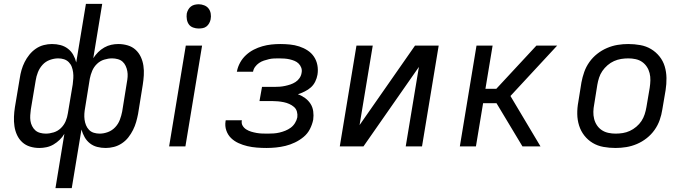

<svg xmlns="http://www.w3.org/2000/svg" viewBox="-20 -755 3540 990"><path d="M266 215 312 -65Q302 -48 287.5 -34Q273 -20 256 -10Q239 0 220 4Q201 8 183 8Q158 8 135 1Q112 -6 95 -21.5Q78 -37 68 -58.5Q58 -80 54.5 -104Q51 -128 52 -153Q53 -178 57 -203L82 -352Q85 -373 91 -394Q97 -415 107 -435Q117 -455 131.5 -473Q146 -491 165 -504Q184 -517 205.5 -522.5Q227 -528 248 -528Q271 -528 292 -522.5Q313 -517 330 -504Q347 -491 357.5 -472.5Q368 -454 373 -433L423 -735H507L461 -455Q472 -472 486 -486Q500 -500 517.5 -510Q535 -520 553.5 -524Q572 -528 590 -528Q615 -528 638.5 -521Q662 -514 679 -498.5Q696 -483 706 -461.5Q716 -440 719.5 -416Q723 -392 721.5 -367Q720 -342 716 -317L692 -168Q688 -147 682 -126Q676 -105 666 -85Q656 -65 642 -47Q628 -29 608.5 -16Q589 -3 567.5 2.5Q546 8 525 8Q502 8 481 2.5Q460 -3 443.5 -16Q427 -29 416.5 -47.5Q406 -66 400 -87L350 215ZM216 -66Q236 -66 257 -72.5Q278 -79 294 -94.5Q310 -110 318.5 -130Q327 -150 330 -171L355 -320Q357 -336 358 -351.5Q359 -367 357 -382Q355 -397 350 -410.5Q345 -424 334.5 -434.5Q324 -445 310 -449.5Q296 -454 280 -454Q259 -454 237 -446Q215 -438 199.5 -421Q184 -404 175.5 -382.5Q167 -361 164 -340L139 -191Q137 -176 136 -161Q135 -146 137 -132Q139 -118 145.5 -105Q152 -92 162 -83Q172 -74 186.5 -70Q201 -66 216 -66ZM494 -66Q515 -66 536.5 -74Q558 -82 574 -99Q590 -116 598 -137.5Q606 -159 610 -180L634 -329Q637 -344 638 -359Q639 -374 636.5 -388Q634 -402 628 -415Q622 -428 612 -437Q602 -446 587.5 -450Q573 -454 558 -454Q538 -454 517 -447.5Q496 -441 480 -425.5Q464 -410 455.5 -390Q447 -370 443 -349L419 -200Q416 -184 415 -168.5Q414 -153 416 -138Q418 -123 423.5 -109.5Q429 -96 439 -85.5Q449 -75 463.5 -70.5Q478 -66 494 -66Z M852 0 938 -520H1022L936 0ZM1004 -608Q990 -608 976 -613Q962 -618 954 -629Q946 -640 943.5 -655Q941 -670 943 -685Q945 -695 950.5 -705Q956 -715 964.5 -721.5Q973 -728 983.5 -730.5Q994 -733 1005 -733Q1019 -733 1033 -727.5Q1047 -722 1055.5 -711Q1064 -700 1066.5 -685Q1069 -670 1066 -655Q1064 -645 1058.5 -635Q1053 -625 1044.5 -618.5Q1036 -612 1025.5 -610Q1015 -608 1004 -608Z M1354 8Q1329 8 1304 6Q1279 4 1255.5 -1.5Q1232 -7 1210 -17Q1188 -27 1171.5 -43Q1155 -59 1147 -82Q1139 -105 1143 -130L1144 -135H1227V-134Q1224 -119 1231 -107Q1238 -95 1250 -87.5Q1262 -80 1275.5 -76Q1289 -72 1303 -69.5Q1317 -67 1331.5 -66.5Q1346 -66 1361 -66Q1376 -66 1391 -67Q1406 -68 1421 -71.5Q1436 -75 1451 -81Q1466 -87 1479 -96.5Q1492 -106 1501 -120.5Q1510 -135 1513 -150Q1515 -165 1511 -179.5Q1507 -194 1496 -203.5Q1485 -213 1471.5 -219Q1458 -225 1443.5 -228Q1429 -231 1413.5 -232.5Q1398 -234 1382 -234H1318L1331 -307H1395Q1409 -307 1422.5 -308Q1436 -309 1450 -312Q1464 -315 1477.5 -319.5Q1491 -324 1503.5 -332Q1516 -340 1524.5 -352.5Q1533 -365 1535 -379Q1538 -393 1533.5 -405.5Q1529 -418 1520 -427Q1511 -436 1499 -441Q1487 -446 1474 -449Q1461 -452 1447 -453Q1433 -454 1419 -454Q1406 -454 1393 -453.5Q1380 -453 1367 -450Q1354 -447 1340.5 -442.5Q1327 -438 1315.5 -430Q1304 -422 1295.5 -410.5Q1287 -399 1285 -386L1284 -385H1201L1202 -388Q1206 -410 1218 -432Q1230 -454 1248.5 -471Q1267 -488 1288.5 -499Q1310 -510 1333 -516.5Q1356 -523 1379 -525.5Q1402 -528 1425 -528Q1450 -528 1475 -525.5Q1500 -523 1523 -515.5Q1546 -508 1566 -495Q1586 -482 1599 -462.5Q1612 -443 1616.5 -419Q1621 -395 1617 -370Q1614 -352 1605.5 -334.5Q1597 -317 1583 -304.5Q1569 -292 1551.5 -283.5Q1534 -275 1516 -269Q1536 -262 1553 -249.5Q1570 -237 1581 -220Q1592 -203 1595 -181.5Q1598 -160 1595 -138Q1590 -113 1578 -89.5Q1566 -66 1545.5 -49Q1525 -32 1501 -20.5Q1477 -9 1452.5 -3Q1428 3 1403 5.5Q1378 8 1354 8Z M1732 0 1818 -520H1902L1834 -110L2120 -520H2242L2156 0H2072L2140 -410L1854 0Z M2674 0 2540 -223H2471L2434 0H2351L2437 -520H2520L2483 -297H2539L2746 -520H2853L2612 -260L2767 0Z M3154 8Q3122 8 3091.5 2.5Q3061 -3 3036 -18Q3011 -33 2993 -56Q2975 -79 2966 -107.5Q2957 -136 2956.5 -167Q2956 -198 2962 -230L2978 -330Q2983 -357 2992.5 -384Q3002 -411 3019 -435Q3036 -459 3059.5 -477.5Q3083 -496 3110 -507.5Q3137 -519 3164.5 -523.5Q3192 -528 3219 -528Q3251 -528 3281.5 -522.5Q3312 -517 3337 -502Q3362 -487 3380.5 -464Q3399 -441 3407.5 -412.5Q3416 -384 3416.5 -353Q3417 -322 3412 -290L3395 -190Q3391 -163 3381.5 -136Q3372 -109 3355 -85Q3338 -61 3314.5 -42.5Q3291 -24 3264 -12.5Q3237 -1 3209 3.5Q3181 8 3154 8ZM3154 -66Q3173 -66 3191.5 -69Q3210 -72 3227.5 -80Q3245 -88 3261 -101.5Q3277 -115 3287.5 -131Q3298 -147 3304 -165.5Q3310 -184 3313 -202L3330 -302Q3333 -322 3333.5 -341Q3334 -360 3329.5 -378Q3325 -396 3315 -411Q3305 -426 3290.5 -436Q3276 -446 3257.5 -450Q3239 -454 3220 -454Q3201 -454 3182.5 -451Q3164 -448 3146 -440Q3128 -432 3112.5 -418.5Q3097 -405 3086 -389Q3075 -373 3069 -354.5Q3063 -336 3060 -318L3044 -218Q3040 -198 3039.5 -179Q3039 -160 3043.5 -142Q3048 -124 3058 -109Q3068 -94 3083 -84Q3098 -74 3116.5 -70Q3135 -66 3154 -66Z"/></svg>

Font: Iosevka Aile Oblique
Style: Regular
Weight: 400
Italic angle: -9°
Designer: Belleve Invis
Foundry: Belleve Invis
Version: Version 31.1.0; ttfautohint (v1.8.4)